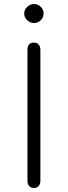

<svg xmlns="http://www.w3.org/2000/svg" viewBox="-20 -921 336 951"><path d="M116 -26V-674Q116 -710 148 -710Q163 -710 171.5 -700.5Q180 -691 180 -674V-26Q180 -9 171.5 0.5Q163 10 148 10Q133 10 124.5 0.5Q116 -9 116 -26ZM100 -854Q100 -873 114.5 -887Q129 -901 149 -901Q168 -901 182 -887Q196 -873 196 -854Q196 -835 182 -821Q168 -807 149 -807Q129 -807 114.5 -821Q100 -835 100 -854Z"/></svg>

Font: Kodchasan Light
Style: Regular
Weight: 300
Version: Version 1.000; ttfautohint (v1.6)